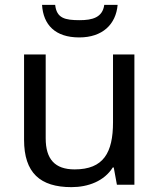

<svg xmlns="http://www.w3.org/2000/svg" viewBox="-20 -760 658 790"><path d="M464 -740H409C402 -688 360 -677 308 -677C247 -677 213 -685 207 -740H153C158 -658 207 -606 306 -606C402 -606 457 -660 464 -740ZM533 -536H445V-257C445 -132 406 -63 287 -63C206 -63 168 -105 168 -191V-536H79V-185C79 -49 145 10 274 10C343 10 409 -15 444 -71H448L461 0H533Z"/></svg>

Font: Noto Sans Newa
Style: Regular
Weight: 400
Designer: Monotype Design Team
Foundry: Monotype Imaging Inc.
Version: Version 2.007